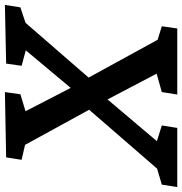

<svg xmlns="http://www.w3.org/2000/svg" viewBox="-20 -742 742 782"><g transform="rotate(-90 351.0 -351.0)"><path d="M712 -639 649 -618 426 -361 580 -80 635 -63 626 0H357L367 -63L442 -84L337 -284L167 -83L231 -63L221 0H-20L-10 -63L55 -82L295 -359L152 -620L91 -634L101 -697L367 -702L358 -639L289 -618L384 -434L537 -617L474 -634L483 -697L722 -702Z"/></g></svg>

Font: Bitter Pro SemiBold
Style: Italic
Weight: 600
Italic angle: -9°
Designer: Sol Matas, and Bitter project Authors
Foundry: Sol Matas
Version: Version 1.010